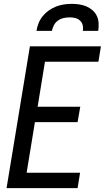

<svg xmlns="http://www.w3.org/2000/svg" viewBox="-20 -975 543 995"><path d="M14 0 135 -735H503L490 -655H213L175 -422H396L382 -342H161L118 -80H395L382 0ZM169 -815Q172 -835 180 -855Q188 -875 202 -892Q216 -909 234 -921.5Q252 -934 271.5 -941.5Q291 -949 311.5 -952Q332 -955 352 -955Q372 -955 391.5 -952Q411 -949 428.5 -941.5Q446 -934 460 -921.5Q474 -909 482 -892Q490 -875 491 -855Q492 -835 489 -815H409Q412 -830 408.5 -844.5Q405 -859 394.5 -868.5Q384 -878 370 -881.5Q356 -885 341 -885Q326 -885 310 -881.5Q294 -878 280.5 -868.5Q267 -859 259.5 -844.5Q252 -830 249 -815Z"/></svg>

Font: Iosevka Medium Oblique
Style: Regular
Weight: 500
Italic angle: -9°
Monospace: yes
Designer: Belleve Invis
Foundry: Belleve Invis
Version: Version 32.5.0; ttfautohint (v1.8.4)